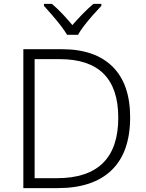

<svg xmlns="http://www.w3.org/2000/svg" viewBox="-20 -1033 751 987"><path d="M649 -430Q649 -250 553.5 -158Q458 -66 277 -66H100V-780H299Q468 -780 558.5 -690.5Q649 -601 649 -430ZM588 -428Q588 -729 287 -729H158V-117H272Q588 -117 588 -428ZM325 -854Q312 -876 291 -903Q270 -930 247 -956.5Q224 -983 206 -1003V-1013H247Q274 -990 301.5 -961Q329 -932 352 -904Q376 -932 404.5 -961Q433 -990 460 -1013H501V-1003Q482 -983 458.5 -956.5Q435 -930 414 -903Q393 -876 381 -854Z"/></svg>

Font: Noto Sans Malayalam UI Light
Style: Regular
Weight: 300
Designer: Jelle Bosma - Monotype Design Team
Foundry: Monotype Imaging Inc.
Version: Version 2.104; ttfautohint (v1.8.4.7-5d5b)